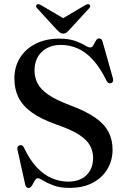

<svg xmlns="http://www.w3.org/2000/svg" viewBox="-20 -900 618 934"><path d="M318 14Q272 14 240.8 2.2Q209.5 -9.5 190.8 -21.2Q172 -33 164 -33Q157.5 -33 152.2 -25.8Q147 -18.5 142.2 -9Q137.5 0.5 132 7.5Q126.5 14.5 119.5 14.5Q113 14.5 108.8 10.5Q104.5 6.5 102.5 -2.5L64.5 -174Q63.5 -181 66 -186Q68.5 -191 75 -193Q82 -195.5 87.2 -192.8Q92.5 -190 96.5 -182Q125.5 -120.5 160.2 -84.5Q195 -48.5 233.2 -32.5Q271.5 -16.5 311.5 -16.5Q367.5 -16.5 400 -47.5Q432.5 -78.5 433 -131Q433 -163 418.5 -190.8Q404 -218.5 366 -243.8Q328 -269 256.5 -293.5Q181 -320 135.8 -352.2Q90.5 -384.5 70.2 -425.2Q50 -466 50 -517.5Q50 -576 77.8 -619.8Q105.5 -663.5 154.8 -687.8Q204 -712 268 -712Q314.5 -712 344.2 -701.5Q374 -691 391.8 -680Q409.5 -669 419 -669Q428.5 -669 434.2 -680Q440 -691 446.2 -702Q452.5 -713 462 -713Q468.5 -713 472.8 -709Q477 -705 480 -694L529.5 -518Q532 -510 529.5 -504Q527 -498 520.5 -495.5Q513.5 -493.5 508 -496.2Q502.5 -499 499 -506Q466.5 -572 430.8 -610.5Q395 -649 356.2 -665.2Q317.5 -681.5 276.5 -681.5Q219 -681.5 183.5 -647.8Q148 -614 148 -557Q148 -523.5 162.5 -494.8Q177 -466 214.2 -440Q251.5 -414 319.5 -388.5Q398 -359.5 443.5 -327.5Q489 -295.5 508.5 -257Q528 -218.5 527.5 -171Q527.5 -120 502.8 -78Q478 -36 431.5 -11Q385 14 318 14ZM307 -800 179.5 -875Q166.5 -883 159 -877.5Q156 -875 155.5 -870.2Q155 -865.5 160.5 -860L257.5 -754Q265.5 -746 272 -741.2Q278.5 -736.5 287.5 -736.5Q296.5 -736.5 302.8 -741.2Q309 -746 316.5 -754L414 -860Q419 -865.5 418.8 -870.2Q418.5 -875 415.5 -877.5Q408 -883 394.5 -875L267.5 -800Z"/></svg>

Font: Fraunces 60pt
Style: Regular
Weight: 400
Version: Version 1.000;[b76b70a41]